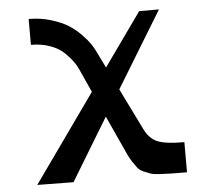

<svg xmlns="http://www.w3.org/2000/svg" viewBox="-52 -594 931 851"><g transform="rotate(-5 413.0 -169.0)"><path d="M570 -7Q591 36 627 51Q663 66 746 66V200Q699 200 678 199.5Q657 199 627 197.5Q597 196 584.5 191.5Q572 187 554.5 179.5Q537 172 527.5 159.5Q518 147 507 130.5Q496 114 485 89L409 -77L241 200L80 198L357 -192L309 -298Q301 -315 289 -332Q277 -349 253.5 -372Q230 -395 191.5 -409Q153 -423 106 -423V-538Q159 -538 206 -523.5Q253 -509 282.5 -490Q312 -471 336.5 -445.5Q361 -420 371.5 -404.5Q382 -389 389 -375L429 -294L597 -530H685L479 -192Z"/></g></svg>

Font: OpenDyslexic
Style: Regular
Weight: 400
Designer: Abbie Gonzalez
Version: Version 0.920;hotconv 1.0.109;makeotfexe 2.5.65596